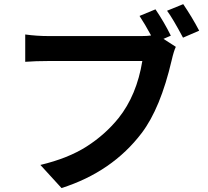

<svg xmlns="http://www.w3.org/2000/svg" viewBox="-20 -868 1017 940"><path d="M741.2 -822.3Q784.2 -758.8 816.4 -693.4L780.3 -677.7L840.8 -638.7Q831.1 -619.1 820.3 -572.3Q765.6 -337.9 673.8 -216.8Q529.3 -26.4 281.2 52.7L177.7 -60.5Q313.5 -92.8 404.3 -150.9Q495.1 -209 560.5 -290Q649.4 -401.4 676.8 -569.3H217.8Q154.3 -569.3 103.5 -565.4V-699.2Q160.2 -691.4 218.8 -691.4H672.9Q702.1 -691.4 719.7 -694.3Q689.5 -750 663.1 -790ZM797.9 -815.4 877 -847.7Q920.9 -783.2 955.1 -717.8L876 -683.6Q826.2 -777.3 797.9 -815.4Z"/></svg>

Font: Min Sans Bold
Style: Regular
Weight: 700
Designer: Jinseong-Kim, NotoSansCJK, Nunito
Foundry: Jinseong-Kim
Version: Version 1.400;Glyphs 3.1.2 (3151)